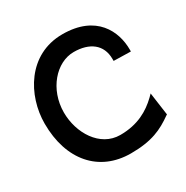

<svg xmlns="http://www.w3.org/2000/svg" viewBox="-142 -709 812 839"><g transform="rotate(-30 264.0 -289.5)"><path d="M21 -290C21 -106 123 11 283 11C390 11 444 -16 499 -55L504 -58L488 -173L474 -159C430 -117 372 -82 283 -82C181 -82 118 -187 118 -290C118 -407 199 -498 287 -498C366 -498 419 -460 419 -387V-377L505 -375V-385C505 -476 454 -590 283 -590C109 -590 21 -431 21 -290Z"/></g></svg>

Font: Charger Pro
Style: ExBd
Weight: 400
Designer: Jasper
Foundry: Cannot Into Space Fonts
Version: Version 1.09